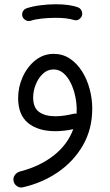

<svg xmlns="http://www.w3.org/2000/svg" viewBox="-20 -584 503 879"><path d="M82.5 -509.3Q79.1 -521 85 -532Q90.8 -543 103 -546.4Q128.9 -555.2 164.8 -559.8Q200.7 -564.5 235.8 -564.5Q301.3 -564.5 339.8 -549.3Q351.6 -543 355.2 -530Q358.9 -517.1 352.1 -505.9Q338.4 -486.3 317.9 -492.7Q286.1 -502.4 235.8 -502.4Q202.1 -502.4 171.1 -499Q140.1 -495.6 120.1 -488.8Q107.9 -485.4 97.2 -491.7Q86.4 -498 82.5 -509.3ZM226.1 -337.4Q267.1 -337.4 299.8 -315.7Q332.5 -293.9 355.5 -257.6Q378.4 -221.2 390.4 -176.8Q402.3 -132.3 402.3 -86.4Q402.3 6.8 359.9 80.8Q317.4 154.8 245.4 204.1Q173.3 253.4 85 273.4Q70.3 276.9 57.6 268.1Q44.9 259.3 42 244.6Q39.1 229.5 48.1 217.3Q57.1 205.1 71.3 201.2Q162.6 177.7 226.1 127.7Q289.6 77.6 315.4 7.3Q272.9 16.6 233.9 16.6Q154.3 16.6 108.6 -20.8Q63 -58.1 63 -135.3Q63 -185.5 84 -231.9Q105 -278.3 141.8 -307.9Q178.7 -337.4 226.1 -337.4ZM131.8 -137.7Q131.8 -91.3 158.9 -71.5Q186 -51.8 233.4 -51.8Q253.9 -51.8 274.9 -54.9Q295.9 -58.1 316.4 -63Q323.2 -64.9 330.6 -63.5Q331.1 -73.7 331.1 -84Q331.1 -112.8 324.2 -144.5Q317.4 -176.3 304 -203.9Q290.5 -231.4 270.8 -248.8Q251 -266.1 224.6 -266.1Q197.3 -266.1 176.3 -246.3Q155.3 -226.6 143.6 -196.8Q131.8 -167 131.8 -137.7Z"/></svg>

Font: Mikhak-FD Regular
Style: FD-Regular
Weight: 400
Designer: Amin Abedi
Version: Version 3.2